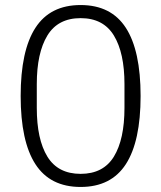

<svg xmlns="http://www.w3.org/2000/svg" viewBox="-20 -730 640 762"><path d="M300 12Q179 12 120.5 -78.5Q62 -169 62 -349Q62 -529 120.5 -619.5Q179 -710 300 -710Q421 -710 479.5 -619.5Q538 -529 538 -349Q538 -169 479.5 -78.5Q421 12 300 12ZM300 -40Q390 -40 432 -108.5Q474 -177 474 -302V-396Q474 -520 432 -589Q390 -658 300 -658Q210 -658 168 -589Q126 -520 126 -396V-302Q126 -177 168 -108.5Q210 -40 300 -40Z"/></svg>

Font: IBM Plex Mono Light
Style: Regular
Weight: 300
Monospace: yes
Designer: Mike Abbink, Paul van der Laan, Pieter van Rosmalen
Foundry: Bold Monday
Version: Version 2.3